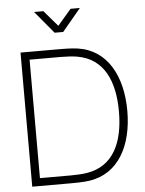

<svg xmlns="http://www.w3.org/2000/svg" viewBox="-61 -978 774 1027"><g transform="rotate(-5 326.0 -465.0)"><path d="M161 -930 261 -810H307L407 -930H357L284 -845L211 -930ZM70 0H281C297 0 343 0 377 -5C536 -28 612 -175 612 -360C612 -544 536 -692 377 -715C342 -720 298 -720 281 -720H70ZM115 -42V-678H281C311 -678 348 -676 370 -672C512 -648 567 -524 567 -360C567 -196 512 -72 370 -48C348 -44 313 -42 281 -42Z"/></g></svg>

Font: Hauora ExtraLight
Style: Regular
Weight: 200
Designer: Mikhail Sharanda
Foundry: WCYS & Co.
Version: Version 1.010